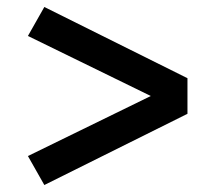

<svg xmlns="http://www.w3.org/2000/svg" viewBox="-20 -615 640 550"><path d="M107 -85 60 -168 412 -340 60 -512 107 -595 517 -391V-289Z"/></svg>

Font: Iosevka Custom SmBdEx
Style: Regular
Weight: 600
Width: 7
Monospace: yes
Designer: Belleve Invis
Foundry: Belleve Invis
Version: Version 11.2.4; ttfautohint (v1.8.4)